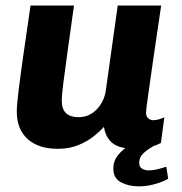

<svg xmlns="http://www.w3.org/2000/svg" viewBox="-20 -531 661 698"><path d="M190 10Q120 10 80.5 -25.5Q41 -61 41 -125Q41 -149 47.8 -203.5Q54.5 -258 65.8 -337Q77 -416 91 -511H249Q235 -410.5 225 -339.5Q215 -268.5 209.8 -225.5Q204.5 -182.5 204.5 -165Q204.5 -134 220.2 -119.5Q236 -105 265.5 -105Q292.5 -105 313.2 -118.2Q334 -131.5 347.5 -153.8Q361 -176 364.5 -201L408 -511H566Q558.5 -460.5 552 -416.5Q545.5 -372.5 540 -334.8Q534.5 -297 530 -265.5Q525.5 -234 522 -209.2Q518.5 -184.5 516 -166.5Q513.5 -148.5 512.2 -137Q511 -125.5 511 -121Q511 -107 519.2 -100.5Q527.5 -94 537 -94Q547 -94 558 -97.2Q569 -100.5 577.5 -104.5L565 -11.5Q553 -4.5 529.5 2.8Q506 10 471 10Q414 10 388.5 -11.2Q363 -32.5 358 -70Q344.5 -54.5 321 -35.8Q297.5 -17 264.8 -3.5Q232 10 190 10ZM484 146.5Q448 146.5 420 131.8Q392 117 392 82.5Q392 54 409 33Q426 12 447 0H538.5Q515.5 12.5 500.8 26.8Q486 41 486 61Q486 76 496.8 82.2Q507.5 88.5 521 88.5Q536 88.5 552.8 84.2Q569.5 80 584.5 75L591.5 119Q567.5 132 539.5 139.2Q511.5 146.5 484 146.5Z"/></svg>

Font: Chivo Medium
Style: Italic
Weight: 500
Italic angle: -8.05°
Designer: Hector Gatti
Foundry: Omnibus-Type
Version: Version 2.002